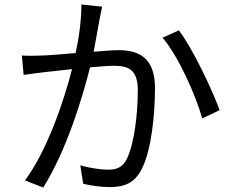

<svg xmlns="http://www.w3.org/2000/svg" viewBox="-20 -810 1040 861"><path d="M782 -674 709 -641C780 -558 858 -382 887 -279L965 -316C931 -409 844 -593 782 -674ZM78 -561 86 -474C112 -478 153 -483 176 -486L303 -500C269 -366 194 -138 92 -1L174 31C279 -138 347 -364 384 -508C428 -512 468 -515 492 -515C555 -515 598 -498 598 -406C598 -298 582 -168 550 -100C530 -57 500 -49 463 -49C435 -49 382 -56 340 -69L353 14C385 22 433 29 471 29C536 29 585 12 617 -55C659 -138 675 -297 675 -416C675 -551 602 -585 513 -585C489 -585 447 -582 400 -578L426 -721C430 -740 434 -762 438 -780L345 -790C345 -722 335 -644 319 -572C259 -567 200 -562 167 -561C135 -560 109 -559 78 -561Z"/></svg>

Font: Noto Sans Mono CJK SC
Style: Regular
Weight: 400
Designer: Ryoko NISHIZUKA 西塚涼子 (kana, bopomofo & ideographs); Paul D. Hunt (Latin, Greek & Cyrillic); Sandoll Communications 산돌커뮤니
Foundry: Adobe
Version: Version 2.004;hotconv 1.0.118;makeotfexe 2.5.65603